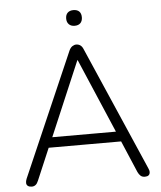

<svg xmlns="http://www.w3.org/2000/svg" viewBox="-59 -942 841 1000"><g transform="rotate(-5 361.0 -442.5)"><path d="M67 6Q54 6 46.5 0.5Q39 -5 38.5 -15Q38 -25 43 -37L324 -683Q331 -698 341 -704.5Q351 -711 361 -711Q373 -711 382.5 -704.5Q392 -698 398 -683L679 -37Q685 -25 684.5 -15Q684 -5 677.5 0.5Q671 6 658 6Q644 6 635.5 -1.5Q627 -9 621 -22L544 -203L577 -188H144L178 -203L101 -22Q95 -7 86.5 -0.5Q78 6 67 6ZM360 -629 190 -229 167 -241H554L533 -229L362 -629ZM362 -809Q343 -809 332 -820Q321 -831 321 -850Q321 -870 332 -880.5Q343 -891 362 -891Q382 -891 392.5 -880.5Q403 -870 403 -850Q403 -831 392.5 -820Q382 -809 362 -809Z"/></g></svg>

Font: Nunito ExtraLight Light
Style: Regular
Weight: 300
Version: Version 3.602